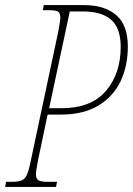

<svg xmlns="http://www.w3.org/2000/svg" viewBox="-43 -734 522 754"><path d="M-19 -20H4Q30 -20 43 -26Q56 -32 63.5 -49.5Q71 -67 79 -108L185 -606Q194 -653 194 -663Q194 -682 185.5 -688Q177 -694 148 -694H125L129 -714H287Q367 -714 413 -675Q459 -636 459 -551Q459 -476 431 -416Q403 -356 344 -320Q285 -284 196 -284H144L107 -108Q98 -61 98 -51Q98 -32 108 -26Q118 -20 144 -20H181L177 0H-23ZM198 -309Q315 -309 373 -377Q431 -445 431 -550Q431 -623 394 -656Q357 -689 283 -689H231L150 -309Z"/></svg>

Font: Noto Serif CondThin
Style: Italic
Weight: 250
Width: 3
Italic angle: -12°
Designer: Monotype Design Team
Foundry: Monotype Imaging Inc.
Version: Version 1.001